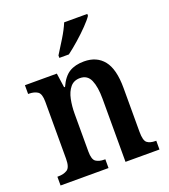

<svg xmlns="http://www.w3.org/2000/svg" viewBox="-139 -866 851 967"><g transform="rotate(-20 286.0 -383.0)"><path d="M19 0V-47H24Q53 -47 72 -59Q91 -71 91 -117V-423Q91 -466 73 -477.5Q55 -489 27 -489H23V-536H194L205 -459H210Q232 -508 263.5 -527.5Q295 -547 343 -547Q411 -547 448 -500.5Q485 -454 485 -353V-118Q485 -71 500.5 -59Q516 -47 545 -47H549V0H367V-338Q367 -402 351 -438.5Q335 -475 295 -475Q262 -475 243 -452Q224 -429 216.5 -392.5Q209 -356 209 -315V-113Q209 -70 226 -58.5Q243 -47 271 -47H276V0ZM233 -619Q254 -652 278.5 -692Q303 -732 317 -766H441V-756Q430 -739 403 -711Q376 -683 343.5 -654.5Q311 -626 284 -606H233Z"/></g></svg>

Font: Noto Serif Condensed SemiBold
Style: Regular
Weight: 600
Width: 3
Designer: Monotype Design Team
Foundry: Monotype Imaging Inc.
Version: Version 2.013